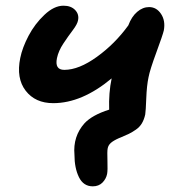

<svg xmlns="http://www.w3.org/2000/svg" viewBox="-20 -509 635 681"><path d="M168.9 -143.1Q105 -143.1 71 -187.3Q37.1 -231.4 51.8 -303.2Q59.1 -339.8 81.3 -382.1Q103.5 -424.3 137.7 -456.5Q171.9 -488.8 205.1 -488.8Q231.9 -488.8 246.6 -473.4Q261.2 -458 256.8 -437Q254.4 -423.3 238.3 -402.1Q222.2 -380.9 204.8 -354.7Q187.5 -328.6 182.1 -303.2Q173.3 -261.2 208 -261.2Q259.8 -261.2 323.7 -307.4Q387.7 -353.5 435.1 -418.9Q446.8 -450.2 466.6 -467Q486.3 -483.9 508.8 -483.9Q535.2 -483.9 551.3 -459.5Q567.4 -435.1 561 -400.9Q557.6 -385.7 534.7 -323.5Q511.7 -261.2 506.8 -234.9Q500.5 -205.6 498.8 -160.4Q497.1 -115.2 495.1 -103Q491.2 -85 483.2 -71.5Q475.1 -58.1 461.9 -49.1Q448.7 -40 437.3 -34.4Q425.8 -28.8 408.2 -21.5Q403.8 -20 401.9 -19Q382.3 -10.3 373 -2Q363.8 6.3 361.8 18.1Q359.9 27.8 361.1 61.5Q362.3 95.2 359.9 107.9Q356.4 125.5 343.3 138.7Q330.1 151.9 309.1 151.9Q275.9 151.9 260 119.4Q244.1 86.9 244.1 40Q238.3 -25.4 279.8 -71.8Q307.1 -101.1 367.2 -120.1Q365.2 -180.2 376 -231Q270.5 -143.1 168.9 -143.1Z"/></svg>

Font: Shantell Sans Irregular
Style: Italic
Weight: 600
Italic angle: -11.31°
Designer: Stephen Nixon, Anya Danilova, Shantell Martin
Foundry: Arrow Type
Version: Version 1.006;[9816181b4]